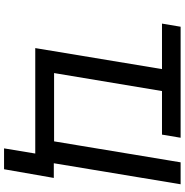

<svg xmlns="http://www.w3.org/2000/svg" viewBox="-2 -766 924 961"><g transform="rotate(90 460.5 -286.0)"><path d="M98.6 -634.3 114.3 -727.5H669.9L654.3 -634.3ZM782.2 0H221.2L341.8 -727.5H451.7L346.2 -94.2H688L793 -727.5H902.8ZM723.1 156.2 749 0H710.9L726.1 -92.8H871.1L827.6 156.2Z"/></g></svg>

Font: Inter 20pt Medium
Style: Italic
Weight: 500
Italic angle: -9.3988°
Version: Version 4.001;git-66647c0bb